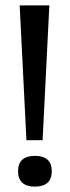

<svg xmlns="http://www.w3.org/2000/svg" viewBox="-20 -680 259 712"><path d="M78 -160 53 -660H163L138 -160ZM109 12Q79 12 63 -2Q47 -16 47 -45Q47 -74 63 -88Q79 -102 109 -102Q140 -102 156 -88Q172 -74 172 -45Q172 12 109 12Z"/></svg>

Font: Bricolage Grotesque 72pt
Style: Regular
Weight: 400
Version: Version 1.001;gftools[0.9.33.dev8+g029e19f]